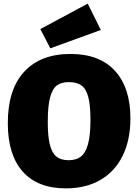

<svg xmlns="http://www.w3.org/2000/svg" viewBox="-20 -1022 760 1057"><path d="M23 -344Q23 -530 113.5 -627.5Q204 -725 368 -725Q528 -725 613 -632Q698 -539 698 -370Q698 -252 655.5 -165Q613 -78 533 -31.5Q453 15 343 15Q187 15 105 -77.5Q23 -170 23 -344ZM478 -362Q478 -443 466 -488Q454 -533 428.5 -551.5Q403 -570 359 -570Q318 -570 293.5 -552Q269 -534 256 -486.5Q243 -439 243 -351Q243 -271 254.5 -225.5Q266 -180 290.5 -160Q315 -140 358 -140Q398 -140 424 -159Q450 -178 464 -226.5Q478 -275 478 -362ZM535 -857 257 -756 202 -862 463 -1002Z"/></svg>

Font: Bitter Pro Black
Style: Regular
Weight: 900
Designer: Sol Matas, and Bitter project Authors
Foundry: Sol Matas
Version: Version 1.010